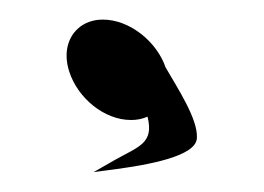

<svg xmlns="http://www.w3.org/2000/svg" viewBox="-20 -725 269 196"><path d="M181 -584.3C182.1 -603.5 161.1 -635.2 149 -656.3C140.2 -682.1 112.7 -705 85 -705C64.8 -705 50.9 -692 48.4 -674.3C47.4 -667.2 48.2 -659.5 50.8 -651.6C59.4 -625.1 86.2 -602.5 113.7 -602.5C119.9 -602.5 125 -603.5 130.6 -605.9C137.4 -578.7 121.9 -575.6 97.4 -561.8L75.5 -549.3L99.5 -552.5C129.8 -556.7 180.8 -565.2 181 -584.3Z"/></svg>

Font: Hi.
Style: Bold
Weight: 400
Designer: Mew Too, Robert Jablonski
Foundry: Cannot Into Space Fonts
Version: Version 1.996